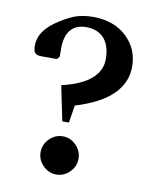

<svg xmlns="http://www.w3.org/2000/svg" viewBox="-70 -624 543 683"><g transform="rotate(10 201.5 -282.5)"><path d="M168 -185 142 -311Q214 -328 248 -358Q282 -388 282 -429Q282 -478 259 -504Q236 -530 193 -530Q158 -530 138.5 -507.5Q119 -485 119 -441V-410L111 -400H56Q39 -400 32 -406.5Q25 -413 25 -434Q25 -483 79 -522Q113 -546 142.5 -558Q172 -570 212 -570Q287 -570 333 -527Q379 -484 379 -419Q379 -362 336 -319Q293 -276 202 -248L192 -185ZM180 5Q152 5 131.5 -15.5Q111 -36 111 -64Q111 -92 131.5 -112.5Q152 -133 180 -133Q207 -133 227.5 -112.5Q248 -92 248 -64Q248 -36 227.5 -15.5Q207 5 180 5Z"/></g></svg>

Font: Spectral SC SemiBold
Style: Regular
Weight: 600
Designer: Jean-Baptiste Levee
Foundry: Production Type
Version: Version 2.001